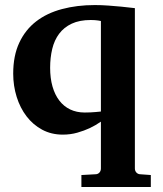

<svg xmlns="http://www.w3.org/2000/svg" viewBox="-20 -520 643 759"><path d="M378.9 -437Q374 -438 367.7 -439Q362.3 -439.9 354.7 -440.4Q347.2 -440.9 338.9 -440.9Q294.4 -440.9 263.7 -426.5Q232.9 -412.1 213.9 -386.7Q194.8 -361.3 186.5 -326.7Q178.2 -292 178.2 -252Q178.2 -210.9 187.5 -178.2Q196.8 -145.5 214.4 -122.6Q231.9 -99.6 257.3 -87.4Q282.7 -75.2 314.9 -75.2Q326.2 -75.2 337.4 -75.7Q348.6 -76.2 357.9 -77.1Q368.7 -78.1 378.9 -79.1ZM301.8 219.2V171.9L356.9 168.9Q366.7 168.9 372.8 162.4Q378.9 155.8 378.9 146V-39.1Q357.9 -24.4 334 -13.2Q313 -3.4 285.9 4.4Q258.8 12.2 228 12.2Q183.1 12.2 146.7 -7.3Q110.4 -26.9 85 -60.1Q59.6 -93.3 45.9 -137Q32.2 -180.7 32.2 -229Q32.2 -299.8 56.2 -351.1Q80.1 -402.3 122.8 -435.3Q165.5 -468.3 224.9 -484.1Q284.2 -500 355 -500Q380.4 -500 408.2 -498Q436 -496.1 459.5 -493.7Q486.8 -491.2 513.2 -487.8V146Q513.2 155.8 519.5 162.4Q525.9 168.9 535.2 168.9L576.2 171.9V219.2Z"/></svg>

Font: Charis SIL Cyr
Style: Bold
Weight: 700
Foundry: SIL International
Version: Version 5.000